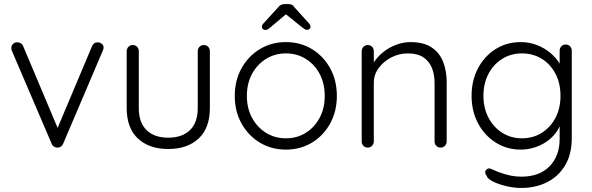

<svg xmlns="http://www.w3.org/2000/svg" viewBox="-20 -731 2931 951"><path d="M66.5 -521.5Q75 -521.5 83.1 -516.5Q91.2 -511.5 94.8 -502.2L270.2 -86L257.2 -78.2L435.8 -502Q443.8 -521.8 464.8 -521.2Q474.8 -521.2 483.9 -514.4Q493 -507.5 493 -495.8Q493 -490.2 491.6 -486.4Q490.2 -482.5 488.8 -479.2L292.8 -19.2Q285 -0.5 265.8 0Q256.5 0.8 248 -4.4Q239.5 -9.5 235.8 -19.2L39.2 -478.5Q38 -481.2 37 -485.1Q36 -489 36 -493.2Q36 -503.8 43.8 -512.6Q51.5 -521.5 66.5 -521.5Z M989.5 -508Q1002.8 -508 1011.1 -499.1Q1019.5 -490.2 1019.5 -477.8V-196Q1019.5 -96.8 963.9 -44.9Q908.2 7 813 7Q718.5 7 663 -44.9Q607.5 -96.8 607.5 -196V-477.8Q607.5 -490.2 616.2 -499.1Q625 -508 637.5 -508Q650.8 -508 659.1 -499.1Q667.5 -490.2 667.5 -477.8V-196Q667.5 -123.8 706.1 -86.4Q744.8 -49 813 -49Q882.2 -49 920.9 -86.4Q959.5 -123.8 959.5 -196V-477.8Q959.5 -490.2 967.9 -499.1Q976.2 -508 989.5 -508Z M1648.5 -255.8Q1648.5 -179.8 1615.4 -119.5Q1582.2 -59.2 1525.2 -24.6Q1468.2 10 1396 10Q1324.5 10 1267.1 -24.6Q1209.8 -59.2 1176.2 -119.5Q1142.8 -179.8 1142.8 -255.8Q1142.8 -332.5 1176.2 -392.8Q1209.8 -453 1267.1 -487.8Q1324.5 -522.5 1396 -522.5Q1468.2 -522.5 1525.2 -487.8Q1582.2 -453 1615.4 -392.8Q1648.5 -332.5 1648.5 -255.8ZM1588.5 -255.8Q1588.5 -317.2 1563.5 -364.5Q1538.5 -411.8 1495 -439.1Q1451.5 -466.5 1396 -466.5Q1341.2 -466.5 1297.4 -439.1Q1253.5 -411.8 1228.1 -364.5Q1202.8 -317.2 1202.8 -255.8Q1202.8 -195.2 1228.1 -148Q1253.5 -100.8 1297.4 -73.4Q1341.2 -46 1396 -46Q1451.5 -46 1495 -73.4Q1538.5 -100.8 1563.5 -148Q1588.5 -195.2 1588.5 -255.8ZM1385.8 -668.5 1406.8 -669 1320 -596Q1313 -590.2 1307.5 -586.4Q1302 -582.5 1293.5 -582.5Q1286.5 -582.5 1281.8 -587.4Q1277 -592.2 1277 -597.8Q1277 -602 1278.6 -605.9Q1280.2 -609.8 1284.5 -614.5L1357.5 -694.5Q1369.2 -710.8 1390.8 -710.8H1407.2Q1418.2 -710.8 1425.6 -707.4Q1433 -704 1438.8 -694.5L1510.5 -615.2Q1514.8 -610.5 1516.4 -606.6Q1518 -602.8 1518 -598.5Q1518 -593 1513.4 -588.1Q1508.8 -583.2 1501.5 -583.2Q1493.8 -583.2 1488 -587.1Q1482.2 -591 1475 -596.8Z M2013.2 -522.5Q2079 -522.5 2118.2 -496Q2157.5 -469.5 2175 -424.4Q2192.5 -379.2 2192.5 -323.8V-30.2Q2192.5 -17.8 2183.8 -8.9Q2175 0 2162.5 0Q2149.2 0 2140.9 -8.9Q2132.5 -17.8 2132.5 -30.2V-320.8Q2132.5 -361.2 2119.5 -394.1Q2106.5 -427 2077.4 -446.8Q2048.2 -466.5 1999.8 -466.5Q1956.8 -466.5 1918.4 -446.8Q1880 -427 1855.8 -394.1Q1831.5 -361.2 1831.5 -320.8V-30.2Q1831.5 -17.8 1822.8 -8.9Q1814 0 1801.5 0Q1788.2 0 1779.9 -8.9Q1771.5 -17.8 1771.5 -30.2V-477.8Q1771.5 -490.2 1780.2 -499.1Q1789 -508 1801.5 -508Q1814.8 -508 1823.1 -499.1Q1831.5 -490.2 1831.5 -477.8V-393.5L1809 -358.2Q1811.2 -389.5 1829.8 -419.1Q1848.2 -448.8 1877.2 -472.1Q1906.2 -495.5 1941.6 -509Q1977 -522.5 2013.2 -522.5Z M2559 -522.5Q2603.2 -522.5 2641.2 -507.2Q2679.2 -492 2707.8 -467.5Q2736.2 -443 2752.2 -415.4Q2768.2 -387.8 2768.2 -362.5L2752 -387V-480.2Q2752 -492.8 2760.4 -501.6Q2768.8 -510.5 2782 -510.5Q2795.2 -510.5 2803.6 -501.8Q2812 -493 2812 -480.2V-46.5Q2812 33 2779 88.1Q2746 143.2 2689.5 171.6Q2633 200 2560.8 200Q2525.8 200 2487.4 190.9Q2449 181.8 2421.5 168Q2394 154.2 2390.2 139.2Q2382.8 130 2383.2 121.4Q2383.8 112.8 2391.5 107.2Q2401.2 100 2412.6 105.6Q2424 111.2 2446 120Q2455.2 123 2472.6 129Q2490 135 2513.4 139.5Q2536.8 144 2562.2 144Q2652.2 144 2702.1 92.6Q2752 41.2 2752 -42.5V-138.5L2762.5 -135.5Q2753.5 -100 2732.9 -72.9Q2712.2 -45.8 2684.2 -27.4Q2656.2 -9 2623.9 0.5Q2591.5 10 2560 10Q2490.5 10 2435.4 -24.8Q2380.2 -59.5 2348 -119.8Q2315.8 -180 2315.8 -256.5Q2315.8 -333.2 2348 -393.5Q2380.2 -453.8 2435.1 -488.1Q2490 -522.5 2559 -522.5ZM2565.2 -466.5Q2510.5 -466.5 2467.1 -439.2Q2423.8 -412 2399.1 -364.6Q2374.5 -317.2 2374.5 -256.5Q2374.5 -196.8 2399.1 -149Q2423.8 -101.2 2467.1 -73.6Q2510.5 -46 2565.2 -46Q2620.2 -46 2663.2 -72.9Q2706.2 -99.8 2731.2 -147.1Q2756.2 -194.5 2756.2 -256.5Q2756.2 -318.8 2731.2 -366.1Q2706.2 -413.5 2663.2 -440Q2620.2 -466.5 2565.2 -466.5Z"/></svg>

Font: Quicksand Variable Light
Style: Regular
Weight: 300
Designer: Andrew Paglinawan
Foundry: Andrew Paglinawan
Version: Version 3.004